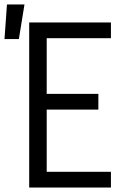

<svg xmlns="http://www.w3.org/2000/svg" viewBox="-58 -835 578 855"><path d="M72 0V-735H436V-665H150V-417H380V-347H150V-70H436V0ZM-38 -661 -27 -815H51L26 -661Z"/></svg>

Font: Iosevka Custom
Style: Regular
Weight: 400
Monospace: yes
Designer: Belleve Invis
Foundry: Belleve Invis
Version: Version 32.5.0; ttfautohint (v1.8.4)